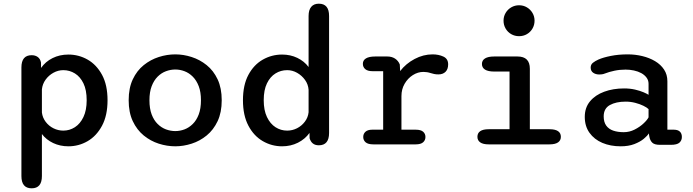

<svg xmlns="http://www.w3.org/2000/svg" viewBox="-20 -782 3754 1040"><path d="M96 -416.5Q96 -483 151.5 -483Q171 -483 184.5 -473.2Q198 -463.5 202 -443.5L202.5 -414Q226 -448 264.5 -467.2Q303 -486.5 350.5 -486.5Q406.5 -486.5 454.8 -459Q503 -431.5 532.8 -376.5Q562.5 -321.5 562.5 -239Q562.5 -157 532.8 -101.2Q503 -45.5 454.8 -17.5Q406.5 10.5 350.5 10.5Q305.5 10.5 268 -7.2Q230.5 -25 207 -56V171.5Q207 238 151.5 238Q96 238 96 171.5ZM207 -172.5Q210.5 -144.5 227.5 -122Q244.5 -99.5 269.8 -87Q295 -74.5 323 -74.5Q357 -74.5 385.8 -93Q414.5 -111.5 432 -148.2Q449.5 -185 449.5 -239Q449.5 -294.5 432 -330.5Q414.5 -366.5 385.8 -384.2Q357 -402 323 -402Q295 -402 269.5 -388Q244 -374 227 -350.5Q210 -327 207 -298Z M929.5 10.5Q884.5 10.5 840 -3.8Q795.5 -18 758.5 -48.2Q721.5 -78.5 699.2 -125.8Q677 -173 677 -239Q677 -305 699.2 -352.2Q721.5 -399.5 758.5 -429.2Q795.5 -459 840 -473.2Q884.5 -487.5 929.5 -487.5Q973.5 -487.5 1018 -473.2Q1062.5 -459 1099.5 -429.2Q1136.5 -399.5 1158.8 -352.2Q1181 -305 1181 -239Q1181 -173 1158.8 -125.8Q1136.5 -78.5 1099.5 -48.2Q1062.5 -18 1018 -3.8Q973.5 10.5 929.5 10.5ZM929.5 -72Q955 -72 979.5 -81.2Q1004 -90.5 1024.2 -110.5Q1044.5 -130.5 1056.5 -162.2Q1068.5 -194 1068.5 -239Q1068.5 -283.5 1056.5 -315Q1044.5 -346.5 1024.2 -366.8Q1004 -387 979.5 -396.2Q955 -405.5 929.5 -405.5Q904 -405.5 879 -396.2Q854 -387 833.8 -366.8Q813.5 -346.5 801.5 -315Q789.5 -283.5 789.5 -239Q789.5 -194 801.5 -162.2Q813.5 -130.5 833.8 -110.5Q854 -90.5 879 -81.2Q904 -72 929.5 -72Z M1707 5Q1668 5 1657 -33.5L1656.5 -62Q1632.5 -28.5 1593.8 -9Q1555 10.5 1508 10.5Q1452 10.5 1403.5 -17.5Q1355 -45.5 1325.5 -101.2Q1296 -157 1296 -239Q1296 -321.5 1325.5 -376.5Q1355 -431.5 1403.5 -459Q1452 -486.5 1508 -486.5Q1553 -486.5 1590.5 -468.5Q1628 -450.5 1651.5 -419V-695.5Q1651.5 -728 1665.8 -745Q1680 -762 1707 -762Q1762.5 -762 1762.5 -695.5V-62Q1762.5 5 1707 5ZM1651.5 -174V-295.5Q1649.5 -325 1632.2 -349Q1615 -373 1589.5 -387.5Q1564 -402 1535.5 -402Q1501 -402 1472.2 -384.2Q1443.5 -366.5 1426 -330.5Q1408.5 -294.5 1408.5 -239Q1408.5 -185 1426 -148.2Q1443.5 -111.5 1472.2 -93Q1501 -74.5 1535.5 -74.5Q1563.5 -74.5 1588.8 -87.2Q1614 -100 1631.2 -122.8Q1648.5 -145.5 1651.5 -174Z M2154.5 -79.5H2232Q2259.5 -79.5 2272 -68.5Q2284.5 -57.5 2284.5 -40Q2284.5 -22.5 2271.8 -11.2Q2259 0 2232 0H2002.5Q1973.5 0 1960.5 -11.2Q1947.5 -22.5 1947.5 -40Q1947.5 -57.5 1959.8 -68.5Q1972 -79.5 1996 -79.5H2055.5V-396.5H1996.5Q1971.5 -396.5 1958.5 -407.5Q1945.5 -418.5 1945.5 -436.5Q1945.5 -455.5 1962.5 -465.8Q1979.5 -476 2012 -476H2078.5Q2102 -476 2119.5 -464.8Q2137 -453.5 2145.5 -433L2147.5 -397Q2178.5 -437.5 2225.8 -462.5Q2273 -487.5 2323 -487.5Q2356 -487.5 2381.8 -475.5Q2407.5 -463.5 2407.5 -433.5Q2407.5 -407 2393.2 -393Q2379 -379 2355 -379Q2341.5 -379 2331.5 -381.2Q2321.5 -383.5 2311.5 -386.5Q2302.5 -389.5 2292.8 -391Q2283 -392.5 2273.5 -392.5Q2243.5 -392.5 2216.2 -375.2Q2189 -358 2171.8 -328.5Q2154.5 -299 2154.5 -261.5Z M2627 -82H2740V-394.5H2656.5Q2624 -394.5 2607.2 -405Q2590.5 -415.5 2590.5 -435.5Q2590.5 -455 2607.2 -465.5Q2624 -476 2656.5 -476H2783.5Q2850 -476 2850 -409.5V-82H2956.5Q2987.5 -82 3002.8 -71.5Q3018 -61 3018 -41Q3018 -21.5 3002.8 -10.8Q2987.5 0 2956.5 0H2627Q2596.5 0 2581.2 -10.8Q2566 -21.5 2566 -41Q2566 -61 2581.2 -71.5Q2596.5 -82 2627 -82ZM2707.5 -670Q2707.5 -693 2718.8 -712Q2730 -731 2749.2 -742.2Q2768.5 -753.5 2791.5 -753.5Q2815 -753.5 2834 -742.2Q2853 -731 2864.2 -712Q2875.5 -693 2875.5 -670Q2875.5 -646.5 2864.2 -627.2Q2853 -608 2834 -597Q2815 -586 2791.5 -586Q2768.5 -586 2749.2 -597Q2730 -608 2718.8 -627.2Q2707.5 -646.5 2707.5 -670Z M3554.5 2.5Q3524.5 2.5 3512.5 -9.8Q3500.5 -22 3497 -43.5L3494.5 -59.5Q3487 -46.5 3467 -30Q3447 -13.5 3415.8 -1.5Q3384.5 10.5 3342 10.5Q3286.5 10.5 3242.5 -8.2Q3198.5 -27 3173 -62.8Q3147.5 -98.5 3147.5 -149Q3147.5 -199 3176 -233.2Q3204.5 -267.5 3252.8 -285.2Q3301 -303 3360.5 -303Q3392.5 -303 3419.5 -296.8Q3446.5 -290.5 3465.8 -282.2Q3485 -274 3493 -268.5V-328Q3493 -347 3482.2 -361.5Q3471.5 -376 3453.8 -385.8Q3436 -395.5 3413.8 -400.2Q3391.5 -405 3368.5 -405Q3337 -405 3307.8 -398.8Q3278.5 -392.5 3257 -384Q3248.5 -380.5 3240.5 -379.5Q3232.5 -378.5 3226.5 -378.5Q3206.5 -378.5 3193 -388Q3179.5 -397.5 3179.5 -416Q3179.5 -432.5 3192 -442.2Q3204.5 -452 3221.5 -459.5Q3247.5 -471 3289 -479.2Q3330.5 -487.5 3380.5 -487.5Q3421 -487.5 3459.2 -478.2Q3497.5 -469 3528.2 -450.8Q3559 -432.5 3577 -405.2Q3595 -378 3595 -342V-79.5H3630Q3651.5 -79.5 3662.5 -69.2Q3673.5 -59 3673.5 -40Q3673.5 -21.5 3660.5 -9.5Q3647.5 2.5 3613.5 2.5ZM3493 -191Q3484.5 -199.5 3465.2 -209Q3446 -218.5 3420.8 -225Q3395.5 -231.5 3369 -231.5Q3317 -231.5 3283.5 -213Q3250 -194.5 3250 -151.5Q3250 -121 3263.5 -102Q3277 -83 3301.5 -74.5Q3326 -66 3358.5 -66Q3389.5 -66 3417.2 -80Q3445 -94 3465.2 -112.8Q3485.5 -131.5 3493 -146.5Z"/></svg>

Font: Sono Monospace Medium
Style: Regular
Weight: 500
Designer: Tyler Finck
Foundry: Tyler Finck
Version: Version 2.112